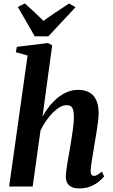

<svg xmlns="http://www.w3.org/2000/svg" viewBox="-20 -1062 641 1093"><path d="M432 10.5Q403.5 10.5 386.2 1.8Q369 -7 361.8 -22.5Q354.5 -38 354.5 -59.5Q355 -71 357.2 -89.2Q359.5 -107.5 363 -129.5Q366.5 -151.5 370.8 -174.8Q375 -198 378.5 -219.5Q382 -241.5 386 -265.5Q390 -289.5 393.2 -313.2Q396.5 -337 398.8 -358.8Q401 -380.5 400.5 -398.5Q400.5 -423 396 -437.2Q391.5 -451.5 382.2 -457.5Q373 -463.5 358 -463.5Q340 -463.5 319.8 -451.5Q299.5 -439.5 279.2 -419Q259 -398.5 241.2 -372.5Q223.5 -346.5 210.5 -319L166 0H32L137 -746L70 -765L76 -795.5L253.5 -817L277 -803.5L222 -399Q238.5 -428.5 260 -455.8Q281.5 -483 307.5 -504.5Q333.5 -526 362.8 -538.2Q392 -550.5 424.5 -550.5Q461 -550.5 487.2 -536.5Q513.5 -522.5 527.5 -493Q541.5 -463.5 541.5 -417.5Q541.5 -397.5 537.8 -367.8Q534 -338 528.8 -305.5Q523.5 -273 518.5 -245Q515.5 -225.5 512 -204.2Q508.5 -183 505 -162Q501.5 -141 499 -122.5Q496.5 -104 496 -90.5Q496 -73 501.5 -66.8Q507 -60.5 514 -60.5Q523 -60.5 533.5 -66.2Q544 -72 560.5 -85.5L572.5 -57.5Q565.5 -48 547 -31.8Q528.5 -15.5 499.8 -2.5Q471 10.5 432 10.5ZM178 -855 81.5 -1022.5 121.5 -1042.5Q149 -1018 175.8 -993Q202.5 -968 227.5 -943Q262 -968.5 299.2 -993.2Q336.5 -1018 373.5 -1042L410 -1021L255 -855Z"/></svg>

Font: Merriweather 60pt
Style: Bold Italic
Weight: 700
Italic angle: -7.8°
Version: Version 2.101